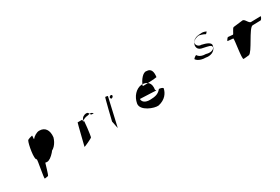

<svg xmlns="http://www.w3.org/2000/svg" viewBox="37 -1029 2447 1677"><g transform="rotate(-30 1261.0 -190.5)"><path d="M221 -344C205 -317 179 -169 202 -164C210 -162 170 18 180 18C184 17 210 15 215 12C223 6 251 -99 256 -112C270 -110 307 -156 320 -153C369 -152 411 -204 425 -257C433 -326 403 -370 345 -369C319 -369 286 -348 270 -327C267 -327 274 -364 270 -363C262 -362 225 -352 221 -344ZM227 -224C209 -162 198 -102 269 -98C311 -96 385 -182 400 -246C404 -292 388 -338 338 -336C305 -336 264 -300 261 -285C252 -285 232 -232 227 -224Z M618 -48C617 -45 707 -85 709 -93C713 -102 734 -259 726 -259C731 -280 754 -295 778 -295C793 -295 793 -290 806 -269C804 -260 831 -264 834 -260C823 -280 808 -280 780 -272C752 -271 723 -257 718 -239C717 -238 721 -264 719 -264H673C671 -264 619 -51 618 -48Z M937 -120C937 -120 952 -44 952 -46L1017 -330C1018 -334 995 -336 993 -336C989 -336 938 -124 937 -120ZM1025 -312C1023 -302 1023 -314 1030 -296C1041 -296 1051 -302 1053 -312C1055 -319 1050 -325 1042 -325C1035 -325 1027 -319 1025 -312Z M1205 -147C1193 -78 1317 -32 1360 -38C1432 -54 1464 -102 1473 -146C1472 -155 1446 -162 1434 -162C1421 -148 1401 -120 1336 -119C1292 -114 1246 -127 1246 -169L1410 -162C1405 -158 1405 -175 1400 -170C1412 -239 1378 -270 1321 -270C1262 -264 1216 -210 1205 -147ZM1324 -255C1342 -308 1386 -360 1418 -351C1464 -351 1474 -312 1467 -262C1460 -258 1318 -250 1324 -255Z M1833 -231C1833 -231 1855 -194 1927 -194C1963 -186 2018 -197 2030 -250C2042 -284 1994 -300 1946 -311C1929 -308 1897 -327 1904 -357C1914 -380 1952 -392 1970 -392C2008 -384 2026 -372 2026 -372C2029 -364 2047 -390 2047 -390C2050 -382 2028 -405 1986 -398C1952 -398 1907 -388 1895 -336C1890 -294 1921 -282 1956 -277C1983 -270 2031 -266 2025 -240C2012 -208 1961 -214 1941 -221C1880 -221 1865 -254 1865 -254C1863 -261 1831 -237 1833 -231Z M2162 -224 2217 -219C2225 -212 2188 -18 2206 -19C2214 -20 2247 -21 2261 -24C2298 -30 2381 -230 2420 -234L2502 -236C2510 -236 2527 -268 2520 -268L2426 -266C2400 -263 2389 -319 2363 -315C2342 -312 2292 -306 2271 -304C2257 -304 2236 -244 2230 -249L2185 -253C2181 -258 2158 -228 2162 -224Z"/></g></svg>

Font: pokerface
Style: oblique
Weight: 400
Version: Version 1